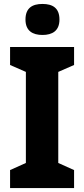

<svg xmlns="http://www.w3.org/2000/svg" viewBox="-20 -952 426 972"><path d="M195 -932C144 -932 109 -912 109 -853C109 -796 145 -775 195 -775C245 -775 281 -796 281 -853C281 -912 246 -932 195 -932ZM355 0V-91L275 -127V-588L355 -623V-714H31V-623L111 -588V-127L31 -91V0Z"/></svg>

Font: Noto Sans Arabic UI SmCn XBd
Style: Regular
Weight: 800
Width: 4
Designer: Monotype Design Team, Nadine Chahine and Nizar Qandah
Foundry: Monotype Imaging Inc.
Version: Version 2.010